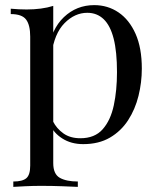

<svg xmlns="http://www.w3.org/2000/svg" viewBox="-20 -549 621 750"><path d="M188 -526V88Q188 131 213.5 145.5Q239 160 284 160V181Q262 180 223 178.5Q184 177 140 177Q109 177 78.5 178.5Q48 180 32 181V160Q68 160 83 147Q98 134 98 98V-406Q98 -451 82 -472.5Q66 -494 22 -494V-515Q54 -512 84 -512Q113 -512 139.5 -515.5Q166 -519 188 -526ZM348 -529Q401 -529 443 -500.5Q485 -472 509.5 -417Q534 -362 534 -281Q534 -227 521 -174.5Q508 -122 480.5 -79.5Q453 -37 409.5 -11.5Q366 14 305 14Q258 14 223.5 -8Q189 -30 177 -61L187 -75Q201 -47 227.5 -28Q254 -9 294 -9Q350 -9 381 -44Q412 -79 424.5 -137.5Q437 -196 437 -267Q437 -347 424 -398Q411 -449 385 -474Q359 -499 321 -499Q272 -499 232 -458.5Q192 -418 181 -336L169 -350Q180 -435 229.5 -482Q279 -529 348 -529Z"/></svg>

Font: Playfair Display
Style: Regular
Weight: 400
Designer: Claus Eggers Sørensen
Foundry: Claus Eggers Sørensen
Version: Version 1.203